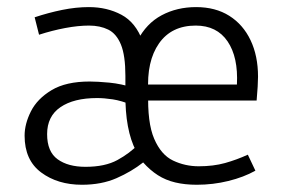

<svg xmlns="http://www.w3.org/2000/svg" viewBox="-20 -508 782 533"><path d="M207.5 4.9Q140.1 4.9 94.2 -29.3Q48.3 -63.5 48.3 -131.3Q48.3 -164.1 65.9 -199Q83.5 -233.9 123.3 -257.8Q163.1 -281.7 229 -281.7Q250 -281.7 283.4 -278.6Q316.9 -275.4 353.5 -263.7L328.1 -251.5V-297.4Q328.1 -354 315.7 -384.3Q303.2 -414.6 280.5 -425.8Q257.8 -437 227.1 -437Q197.3 -437 160.9 -430.2Q124.5 -423.3 88.4 -411.6L76.2 -460Q114.3 -472.7 152.6 -480.5Q190.9 -488.3 226.6 -488.3Q277.3 -488.3 317.1 -467Q356.9 -445.8 376 -393.6L361.8 -395.5Q386.2 -442.9 428.7 -465.6Q471.2 -488.3 524.4 -488.3Q578.1 -488.3 616.5 -464.1Q654.8 -439.9 675.5 -396.5Q696.3 -353 696.3 -294.9Q696.3 -284.2 695.3 -267.3Q694.3 -250.5 692.4 -229H381.3V-273.4H637.7Q641.6 -349.1 611.8 -393.1Q582 -437 523.4 -437Q456.1 -437 421.4 -387.5Q386.7 -337.9 391.6 -253.4Q388.7 -167.5 408 -122.8Q427.2 -78.1 460.4 -62.3Q493.7 -46.4 531.7 -46.4Q572.3 -46.4 604.7 -55.4Q637.2 -64.5 668 -78.6L689 -34.2Q656.7 -16.1 614 -5.6Q571.3 4.9 526.4 4.9Q493.2 4.9 466.6 -1.5Q439.9 -7.8 418.2 -21.7Q396.5 -35.6 377.4 -57.1Q345.2 -31.7 303.5 -13.4Q261.7 4.9 207.5 4.9ZM217.3 -44.9Q271.5 -44.9 305.9 -63.7Q340.3 -82.5 364.7 -107.9L357.9 -88.4Q342.3 -118.2 335 -158Q327.6 -197.8 328.1 -248.5L345.7 -216.8Q316.9 -228.5 293 -232.2Q269 -235.8 249.5 -235.8Q184.6 -235.8 147.7 -210.4Q110.8 -185.1 110.8 -135.7Q110.8 -86.9 139.9 -65.9Q168.9 -44.9 217.3 -44.9Z"/></svg>

Font: Anaheim
Style: Regular
Weight: 400
Designer: Vernon Adams
Foundry: Vernon Adams
Version: Version 2.001